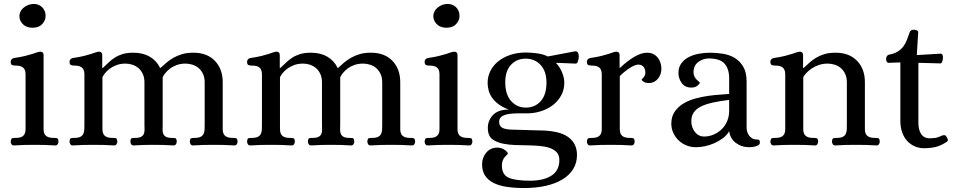

<svg xmlns="http://www.w3.org/2000/svg" viewBox="-20 -731 4846 969"><path d="M144 -591Q133 -591 121.5 -594Q110 -597 100.5 -604.5Q91 -612 84.5 -623.5Q78 -635 78 -652Q78 -660 82.5 -670.5Q87 -681 96.5 -690Q106 -699 120 -705Q134 -711 153 -711Q162 -711 172 -707.5Q182 -704 190.5 -696.5Q199 -689 204.5 -677.5Q210 -666 210 -649Q210 -628 193 -609.5Q176 -591 144 -591ZM200 -103Q200 -90 200 -77.5Q200 -65 204.5 -55.5Q209 -46 220 -40.5Q231 -35 252 -35Q261 -35 267.5 -33.5Q274 -32 275 -17Q275 -9 271 -3Q267 3 259 3Q230 1 205.5 0.5Q181 0 154 0Q127 0 103 0.5Q79 1 50 3Q42 3 38 -3Q34 -9 34 -17Q36 -32 42 -33.5Q48 -35 58 -35Q79 -35 89.5 -40.5Q100 -46 104.5 -55.5Q109 -65 109 -77.5Q109 -90 109 -103V-332Q109 -345 109 -357.5Q109 -370 104.5 -379.5Q100 -389 89.5 -394.5Q79 -400 58 -400Q49 -400 41.5 -402.5Q34 -405 34 -420Q34 -426 38 -431Q42 -436 50 -438Q84 -443 106 -448.5Q128 -454 142 -458.5Q156 -463 164.5 -466Q173 -469 181 -470Q189 -471 194.5 -467Q200 -463 200 -451Z M496 -388H499Q514 -402 528 -415.5Q542 -429 559 -440Q576 -451 598.5 -458Q621 -465 653 -465Q702 -465 736.5 -444.5Q771 -424 788 -388H790Q805 -402 821 -415.5Q837 -429 856.5 -440Q876 -451 900 -458Q924 -465 956 -465Q1025 -465 1064.5 -424Q1104 -383 1104 -316V-103Q1104 -90 1104 -77.5Q1104 -65 1108.5 -55.5Q1113 -46 1124 -40.5Q1135 -35 1156 -35Q1165 -35 1171.5 -33.5Q1178 -32 1179 -17Q1179 -9 1175 -3Q1171 3 1163 3Q1134 1 1109.5 0.5Q1085 0 1058 0Q1031 0 1007 0.5Q983 1 954 3Q946 3 942 -3Q938 -9 938 -17Q939 -32 945.5 -33.5Q952 -35 961 -35Q982 -35 992.5 -40.5Q1003 -46 1007.5 -55.5Q1012 -65 1012.5 -77.5Q1013 -90 1013 -103V-315Q1013 -340 1004.5 -358Q996 -376 982.5 -387.5Q969 -399 951.5 -404.5Q934 -410 917 -410Q891 -410 871 -402.5Q851 -395 837 -384Q823 -373 814 -361.5Q805 -350 801 -341V-103Q801 -90 800.5 -77.5Q800 -65 804 -55.5Q808 -46 818 -40.5Q828 -35 849 -35Q859 -35 865 -33.5Q871 -32 872 -17Q872 -9 868 -3Q864 3 856 3Q827 1 804 0.5Q781 0 754 0Q728 0 705.5 0.5Q683 1 654 3Q646 3 642 -3Q638 -9 638 -17Q639 -32 645 -33.5Q651 -35 661 -35Q682 -35 692 -40.5Q702 -46 706 -55.5Q710 -65 709.5 -77.5Q709 -90 709 -103V-315Q709 -340 700.5 -358Q692 -376 678.5 -387.5Q665 -399 648 -404.5Q631 -410 614 -410Q588 -410 568 -402.5Q548 -395 533.5 -384Q519 -373 510 -361.5Q501 -350 497 -341V-103Q497 -90 497 -77.5Q497 -65 501.5 -55.5Q506 -46 517 -40.5Q528 -35 549 -35Q558 -35 564.5 -33.5Q571 -32 572 -17Q572 -9 568 -3Q564 3 556 3Q527 1 502.5 0.5Q478 0 451 0Q424 0 400 0.5Q376 1 347 3Q339 3 335 -3Q331 -9 331 -17Q332 -32 338.5 -33.5Q345 -35 354 -35Q375 -35 385.5 -40.5Q396 -46 400.5 -55.5Q405 -65 405.5 -77.5Q406 -90 406 -103V-332Q406 -345 406 -357.5Q406 -370 401.5 -379.5Q397 -389 386.5 -394.5Q376 -400 355 -400Q346 -400 338.5 -402.5Q331 -405 331 -420Q331 -426 335 -431Q339 -436 347 -438Q381 -443 403 -448.5Q425 -454 439 -458.5Q453 -463 461 -466Q469 -469 477 -470Q485 -471 490.5 -467Q496 -463 496 -451Z M1392 -388H1395Q1410 -402 1424 -415.5Q1438 -429 1455 -440Q1472 -451 1494.5 -458Q1517 -465 1549 -465Q1598 -465 1632.5 -444.5Q1667 -424 1684 -388H1686Q1701 -402 1717 -415.5Q1733 -429 1752.5 -440Q1772 -451 1796 -458Q1820 -465 1852 -465Q1921 -465 1960.5 -424Q2000 -383 2000 -316V-103Q2000 -90 2000 -77.5Q2000 -65 2004.5 -55.5Q2009 -46 2020 -40.5Q2031 -35 2052 -35Q2061 -35 2067.5 -33.5Q2074 -32 2075 -17Q2075 -9 2071 -3Q2067 3 2059 3Q2030 1 2005.5 0.5Q1981 0 1954 0Q1927 0 1903 0.5Q1879 1 1850 3Q1842 3 1838 -3Q1834 -9 1834 -17Q1835 -32 1841.5 -33.5Q1848 -35 1857 -35Q1878 -35 1888.5 -40.5Q1899 -46 1903.5 -55.5Q1908 -65 1908.5 -77.5Q1909 -90 1909 -103V-315Q1909 -340 1900.5 -358Q1892 -376 1878.5 -387.5Q1865 -399 1847.5 -404.5Q1830 -410 1813 -410Q1787 -410 1767 -402.5Q1747 -395 1733 -384Q1719 -373 1710 -361.5Q1701 -350 1697 -341V-103Q1697 -90 1696.5 -77.5Q1696 -65 1700 -55.5Q1704 -46 1714 -40.5Q1724 -35 1745 -35Q1755 -35 1761 -33.5Q1767 -32 1768 -17Q1768 -9 1764 -3Q1760 3 1752 3Q1723 1 1700 0.5Q1677 0 1650 0Q1624 0 1601.5 0.5Q1579 1 1550 3Q1542 3 1538 -3Q1534 -9 1534 -17Q1535 -32 1541 -33.5Q1547 -35 1557 -35Q1578 -35 1588 -40.5Q1598 -46 1602 -55.5Q1606 -65 1605.5 -77.5Q1605 -90 1605 -103V-315Q1605 -340 1596.5 -358Q1588 -376 1574.5 -387.5Q1561 -399 1544 -404.5Q1527 -410 1510 -410Q1484 -410 1464 -402.5Q1444 -395 1429.5 -384Q1415 -373 1406 -361.5Q1397 -350 1393 -341V-103Q1393 -90 1393 -77.5Q1393 -65 1397.5 -55.5Q1402 -46 1413 -40.5Q1424 -35 1445 -35Q1454 -35 1460.5 -33.5Q1467 -32 1468 -17Q1468 -9 1464 -3Q1460 3 1452 3Q1423 1 1398.5 0.5Q1374 0 1347 0Q1320 0 1296 0.5Q1272 1 1243 3Q1235 3 1231 -3Q1227 -9 1227 -17Q1228 -32 1234.5 -33.5Q1241 -35 1250 -35Q1271 -35 1281.5 -40.5Q1292 -46 1296.5 -55.5Q1301 -65 1301.5 -77.5Q1302 -90 1302 -103V-332Q1302 -345 1302 -357.5Q1302 -370 1297.5 -379.5Q1293 -389 1282.5 -394.5Q1272 -400 1251 -400Q1242 -400 1234.5 -402.5Q1227 -405 1227 -420Q1227 -426 1231 -431Q1235 -436 1243 -438Q1277 -443 1299 -448.5Q1321 -454 1335 -458.5Q1349 -463 1357 -466Q1365 -469 1373 -470Q1381 -471 1386.5 -467Q1392 -463 1392 -451Z M2233 -591Q2222 -591 2210.5 -594Q2199 -597 2189.5 -604.5Q2180 -612 2173.5 -623.5Q2167 -635 2167 -652Q2167 -660 2171.5 -670.5Q2176 -681 2185.5 -690Q2195 -699 2209 -705Q2223 -711 2242 -711Q2251 -711 2261 -707.5Q2271 -704 2279.5 -696.5Q2288 -689 2293.5 -677.5Q2299 -666 2299 -649Q2299 -628 2282 -609.5Q2265 -591 2233 -591ZM2289 -103Q2289 -90 2289 -77.5Q2289 -65 2293.5 -55.5Q2298 -46 2309 -40.5Q2320 -35 2341 -35Q2350 -35 2356.5 -33.5Q2363 -32 2364 -17Q2364 -9 2360 -3Q2356 3 2348 3Q2319 1 2294.5 0.5Q2270 0 2243 0Q2216 0 2192 0.5Q2168 1 2139 3Q2131 3 2127 -3Q2123 -9 2123 -17Q2125 -32 2131 -33.5Q2137 -35 2147 -35Q2168 -35 2178.5 -40.5Q2189 -46 2193.5 -55.5Q2198 -65 2198 -77.5Q2198 -90 2198 -103V-332Q2198 -345 2198 -357.5Q2198 -370 2193.5 -379.5Q2189 -389 2178.5 -394.5Q2168 -400 2147 -400Q2138 -400 2130.5 -402.5Q2123 -405 2123 -420Q2123 -426 2127 -431Q2131 -436 2139 -438Q2173 -443 2195 -448.5Q2217 -454 2231 -458.5Q2245 -463 2253.5 -466Q2262 -469 2270 -470Q2278 -471 2283.5 -467Q2289 -463 2289 -451Z M2787 -414V-412Q2804 -395 2816 -367Q2828 -339 2828 -314Q2828 -278 2812 -249Q2796 -220 2769.5 -200Q2743 -180 2709.5 -169.5Q2676 -159 2642 -159H2598Q2546 -159 2522.5 -149Q2499 -139 2499 -116Q2499 -98 2511.5 -88.5Q2524 -79 2557 -77L2694 -73Q2800 -73 2846 -40.5Q2892 -8 2892 51Q2892 91 2873 122Q2854 153 2818.5 174.5Q2783 196 2734 207Q2685 218 2625 218Q2577 218 2537.5 212Q2498 206 2470.5 192Q2443 178 2428 155Q2413 132 2413 98Q2413 65 2434 39.5Q2455 14 2490 14Q2502 14 2511.5 17.5Q2521 21 2528 26Q2535 31 2539 36Q2543 41 2543 44Q2543 46 2538.5 50Q2534 54 2528 61Q2522 68 2517.5 78.5Q2513 89 2513 104Q2513 151 2547.5 166Q2582 181 2655 181Q2723 181 2763 155.5Q2803 130 2803 76Q2803 52 2789.5 37.5Q2776 23 2754 15.5Q2732 8 2703 5.5Q2674 3 2643 2.5Q2612 2 2581 1Q2550 0 2524 -5Q2489 -11 2465.5 -28Q2442 -45 2442 -86Q2442 -123 2468 -150.5Q2494 -178 2548 -178Q2516 -190 2495.5 -205.5Q2475 -221 2463 -238.5Q2451 -256 2446 -275Q2441 -294 2441 -313Q2441 -345 2455 -373Q2469 -401 2494.5 -421.5Q2520 -442 2555.5 -454Q2591 -466 2634 -466Q2662 -466 2692.5 -461.5Q2723 -457 2745 -446L2882 -472Q2893 -473 2897 -465Q2901 -457 2901 -448Q2901 -434 2897 -422Q2893 -410 2886 -410ZM2633 -435Q2588 -435 2559 -404Q2530 -373 2530 -316Q2530 -254 2559.5 -221Q2589 -188 2634 -188Q2680 -188 2709 -220.5Q2738 -253 2738 -314Q2738 -371 2708.5 -403Q2679 -435 2633 -435Z M3017 -332Q3017 -345 3017 -357.5Q3017 -370 3012.5 -379.5Q3008 -389 2997.5 -394.5Q2987 -400 2966 -400Q2957 -400 2949.5 -402.5Q2942 -405 2942 -420Q2942 -426 2946 -431Q2950 -436 2958 -438Q2992 -443 3014 -448.5Q3036 -454 3050 -458.5Q3064 -463 3072 -466Q3080 -469 3088 -470Q3096 -471 3101.5 -467Q3107 -463 3107 -451V-389H3110Q3144 -422 3180 -443.5Q3216 -465 3246 -465Q3264 -465 3277.5 -458Q3291 -451 3300 -439.5Q3309 -428 3313.5 -413.5Q3318 -399 3318 -384Q3318 -371 3314 -358.5Q3310 -346 3302 -335.5Q3294 -325 3282 -318.5Q3270 -312 3254 -312Q3238 -312 3228.5 -318.5Q3219 -325 3218 -328Q3218 -330 3227.5 -340Q3237 -350 3237 -365Q3237 -383 3227.5 -394Q3218 -405 3202 -405Q3185 -405 3158.5 -388Q3132 -371 3108 -347V-103Q3108 -90 3108 -77.5Q3108 -65 3112.5 -55.5Q3117 -46 3128 -40.5Q3139 -35 3160 -35Q3169 -35 3175.5 -33.5Q3182 -32 3183 -17Q3183 -9 3179 -3Q3175 3 3167 3Q3138 1 3113.5 0.5Q3089 0 3062 0Q3035 0 3011 0.5Q2987 1 2958 3Q2950 3 2946 -3Q2942 -9 2942 -17Q2944 -32 2950 -33.5Q2956 -35 2966 -35Q2987 -35 2997.5 -40.5Q3008 -46 3012.5 -55.5Q3017 -65 3017 -77.5Q3017 -90 3017 -103Z M3557 -436Q3528 -436 3504 -418Q3480 -400 3480 -366Q3480 -354 3485 -344.5Q3490 -335 3496 -329Q3502 -323 3507 -319Q3512 -315 3512 -314Q3512 -309 3500.5 -299Q3489 -289 3469 -289Q3437 -289 3420.5 -312Q3404 -335 3404 -363Q3404 -391 3418 -410.5Q3432 -430 3454.5 -442Q3477 -454 3505.5 -459.5Q3534 -465 3563 -465Q3597 -465 3630 -459.5Q3663 -454 3689 -438Q3715 -422 3731.5 -393.5Q3748 -365 3748 -319V-86Q3748 -78 3750.5 -68Q3753 -58 3759 -49Q3765 -40 3775 -33.5Q3785 -27 3800 -27Q3807 -27 3811 -24.5Q3815 -22 3815 -11Q3815 -4 3809 0.5Q3803 5 3794 7.5Q3785 10 3775.5 11Q3766 12 3760 12Q3723 12 3694 -9.5Q3665 -31 3660 -69Q3649 -49 3629 -34Q3609 -19 3585.5 -8.5Q3562 2 3537.5 7Q3513 12 3492 12Q3466 12 3443.5 2.5Q3421 -7 3404.5 -23Q3388 -39 3378 -60.5Q3368 -82 3368 -107Q3368 -143 3385.5 -168Q3403 -193 3430 -209Q3457 -225 3490.5 -234Q3524 -243 3556.5 -247.5Q3589 -252 3616.5 -253.5Q3644 -255 3660 -257V-336Q3660 -383 3637 -409.5Q3614 -436 3557 -436ZM3660 -227Q3612 -221 3576 -213Q3540 -205 3516.5 -193Q3493 -181 3481 -163Q3469 -145 3469 -120Q3469 -88 3487 -65Q3505 -42 3534 -42Q3559 -42 3582 -52Q3605 -62 3622.5 -79Q3640 -96 3650 -120Q3660 -144 3660 -171Z M4033 -388H4036Q4051 -402 4066 -415.5Q4081 -429 4099.5 -440Q4118 -451 4141.5 -458Q4165 -465 4197 -465Q4266 -465 4305.5 -424Q4345 -383 4345 -316V-103Q4345 -90 4345 -77.5Q4345 -65 4349.5 -55.5Q4354 -46 4365 -40.5Q4376 -35 4397 -35Q4406 -35 4412.5 -33.5Q4419 -32 4420 -17Q4420 -9 4416 -3Q4412 3 4404 3Q4375 1 4350.5 0.5Q4326 0 4299 0Q4272 0 4248 0.5Q4224 1 4195 3Q4187 3 4183 -3Q4179 -9 4179 -17Q4180 -32 4186.5 -33.5Q4193 -35 4202 -35Q4223 -35 4233.5 -40.5Q4244 -46 4248.5 -55.5Q4253 -65 4253.5 -77.5Q4254 -90 4254 -103V-315Q4254 -340 4245.5 -358Q4237 -376 4223.5 -387.5Q4210 -399 4192.5 -404.5Q4175 -410 4158 -410Q4132 -410 4111 -402.5Q4090 -395 4074.5 -384Q4059 -373 4048.5 -361.5Q4038 -350 4034 -341V-103Q4034 -90 4034 -77.5Q4034 -65 4038.5 -55.5Q4043 -46 4054 -40.5Q4065 -35 4086 -35Q4095 -35 4101.5 -33.5Q4108 -32 4109 -17Q4109 -9 4105 -3Q4101 3 4093 3Q4064 1 4039.5 0.5Q4015 0 3988 0Q3961 0 3937 0.5Q3913 1 3884 3Q3876 3 3872 -3Q3868 -9 3868 -17Q3870 -32 3876 -33.5Q3882 -35 3892 -35Q3913 -35 3923.5 -40.5Q3934 -46 3938.5 -55.5Q3943 -65 3943 -77.5Q3943 -90 3943 -103V-332Q3943 -345 3943 -357.5Q3943 -370 3938.5 -379.5Q3934 -389 3923.5 -394.5Q3913 -400 3892 -400Q3883 -400 3875.5 -402.5Q3868 -405 3868 -420Q3868 -426 3872 -431Q3876 -436 3884 -438Q3918 -443 3940 -448.5Q3962 -454 3976 -458.5Q3990 -463 3998 -466Q4006 -469 4014 -470Q4022 -471 4027.5 -467Q4033 -463 4033 -451Z M4615 -414V-110Q4615 -95 4618 -81.5Q4621 -68 4627.5 -57Q4634 -46 4645 -39.5Q4656 -33 4673 -33Q4684 -33 4697.5 -34.5Q4711 -36 4728 -44Q4732 -46 4736 -47.5Q4740 -49 4744 -49Q4752 -49 4756 -42.5Q4760 -36 4763 -29Q4766 -20 4758 -15Q4727 5 4701 11Q4675 17 4643 17Q4620 17 4599 8.5Q4578 0 4561 -17Q4544 -34 4534 -60.5Q4524 -87 4524 -122V-416L4466 -414Q4459 -414 4455.5 -419.5Q4452 -425 4452 -432Q4452 -440 4455.5 -446.5Q4459 -453 4466 -455Q4494 -460 4511 -471Q4528 -482 4539 -496.5Q4550 -511 4557 -529.5Q4564 -548 4571 -568Q4574 -576 4579.5 -578.5Q4585 -581 4593 -581Q4599 -581 4606.5 -578Q4614 -575 4614 -567L4607 -453L4724 -460Q4733 -461 4736 -455Q4739 -449 4739 -441Q4739 -430 4735.5 -420.5Q4732 -411 4727 -411Z"/></svg>

Font: Alice
Style: Regular
Weight: 400
Designer: Cyreal (www.cyreal.org)
Foundry: Cyreal (www.cyreal.org)
Version: Version 1.010